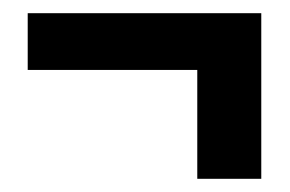

<svg xmlns="http://www.w3.org/2000/svg" viewBox="-20 -405 439 291"><path d="M279 -134V-299H22V-385H376V-134Z"/></svg>

Font: Medium
Style: Regular
Weight: 500
Designer: Fernando Haro
Foundry: deFharo
Version: Version 1.787